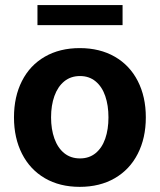

<svg xmlns="http://www.w3.org/2000/svg" viewBox="-20 -727 630 758"><path d="M35.2 -263.7Q35.2 -345.2 66.7 -407.2Q98.1 -469.2 157 -503.2Q215.8 -537.1 294.9 -537.1Q374 -537.1 433.1 -503.2Q492.2 -469.2 523.9 -407.2Q555.7 -345.2 555.7 -263.7Q555.7 -182.1 523.9 -119.9Q492.2 -57.6 433.1 -23.4Q374 10.7 294.9 10.7Q215.8 10.7 157.2 -23.4Q98.6 -57.6 66.9 -119.9Q35.2 -182.1 35.2 -263.7ZM408.2 -263.7Q408.2 -311 395.5 -347.9Q382.8 -384.8 357.4 -405.8Q332 -426.8 295.9 -426.8Q259.3 -426.8 233.6 -405.8Q208 -384.8 194.8 -347.9Q181.6 -311 181.6 -263.7Q181.6 -216.8 194.8 -179.9Q208 -143.1 233.6 -122.3Q259.3 -101.6 295.9 -101.6Q332 -101.6 357.4 -122.3Q382.8 -143.1 395.5 -179.7Q408.2 -216.3 408.2 -263.7ZM463.9 -627.9H127.9V-707H463.9Z"/></svg>

Font: WEMIX Pretendard
Style: Bold
Weight: 700
Designer: Base glyphs from Inter by Rasmus Andersson; Hangeul glyphs from Noto Sans CJK(Source Han Sans) by Jang Soo-young and Kan
Foundry: Kil Hyung-jin
Version: Version 1.000